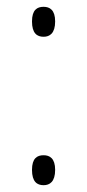

<svg xmlns="http://www.w3.org/2000/svg" viewBox="-20 -539 255 564"><path d="M108 -431C126 -431 142 -441 142 -476C142 -510 126 -519 108 -519C89 -519 74 -510 74 -476C74 -441 89 -431 108 -431ZM108 5C126 5 142 -5 142 -40C142 -74 126 -83 108 -83C89 -83 74 -74 74 -40C74 -5 89 5 108 5Z"/></svg>

Font: Noto Serif Sinhala ExtraCondensed ExtraLight
Style: Regular
Weight: 200
Width: 2
Designer: Jelle Bosma - Monotype Design Team
Foundry: Monotype Imaging Inc.
Version: Version 2.007